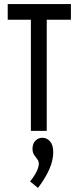

<svg xmlns="http://www.w3.org/2000/svg" viewBox="-20 -644 390 945"><path d="M132 0V-547H18V-624H329V-547H210V0ZM167 281 128 249Q147 226 159 202.5Q171 179 171 161Q171 149 163 139Q155 129 147.5 117.5Q140 106 140 88Q140 63 154.5 48.5Q169 34 189 34Q211 34 226.5 52Q242 70 242 105Q242 145 223 188.5Q204 232 167 281Z"/></svg>

Font: Inconsolata ExtraCondensed SemiBold
Style: Regular
Weight: 600
Width: 2
Monospace: yes
Designer: Raph Levien, Cyreal, Brenton Simpson
Foundry: Raph Levien, Cyreal, Google
Version: Version 3.001; ttfautohint (v1.8.2.53-6de2)